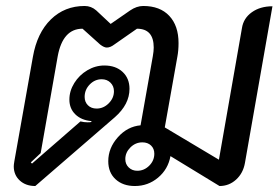

<svg xmlns="http://www.w3.org/2000/svg" viewBox="-20 -613 932 642"><path d="M26 -57Q26 -62 28 -74L90 -423Q104 -503 150 -548Q196 -593 263 -593Q285 -593 302 -578L350 -533L415 -578Q437 -593 459 -593Q515 -593 546 -560Q577 -527 577 -469Q577 -444 573 -423L531 -187L712 -79L789 -519Q794 -552 822 -572Q850 -592 891 -592L799 -68Q793 -34 769.5 -12.5Q746 9 714 9L550 -91Q542 -47 508.5 -19Q475 9 431 9Q391 9 366.5 -13.5Q342 -36 342 -74Q342 -118 374 -154Q406 -190 450 -194L491 -425Q494 -442 494 -454Q494 -517 438 -517L362 -464Q349 -454 337 -454Q328 -454 315 -464L256 -517Q190 -517 173 -425L116 -101L83 -70L87 -66L249 -207Q261 -204 273 -204Q281 -204 285 -205L286 -208Q252 -211 232 -230.5Q212 -250 212 -280Q212 -309 228.5 -335.5Q245 -362 272 -378Q299 -394 329 -394Q367 -394 390 -372.5Q413 -351 413 -316Q413 -264 364 -221L98 9Q66 9 46 -9.5Q26 -28 26 -57ZM361 -308Q361 -325 349.5 -336.5Q338 -348 320 -348Q297 -348 280 -330.5Q263 -313 263 -289Q263 -272 274 -261Q285 -250 303 -250Q326 -250 343.5 -267.5Q361 -285 361 -308ZM496 -99Q496 -116 485 -126.5Q474 -137 456 -137Q433 -137 416 -120Q399 -103 399 -81Q399 -64 410.5 -53Q422 -42 439 -42Q462 -42 479 -59Q496 -76 496 -99Z"/></svg>

Font: K2D
Style: Italic
Weight: 400
Italic angle: -10°
Designer: Katatrad Aksorn Co.,Ltd.
Foundry: Cadson Demak Co.,Ltd.
Version: Version 1.000; ttfautohint (v1.6)